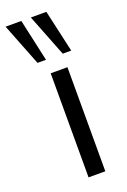

<svg xmlns="http://www.w3.org/2000/svg" viewBox="-191 -822 578 872"><g transform="rotate(-20 98.0 -386.0)"><path d="M78 0V-503H159V0ZM38 -568 -42 -772H34L79 -568ZM160 -568 80 -772H155L201 -568Z"/></g></svg>

Font: Muli
Style: Regular
Weight: 400
Designer: Vernon Adams
Foundry: Vernon Adams
Version: Version 2.000